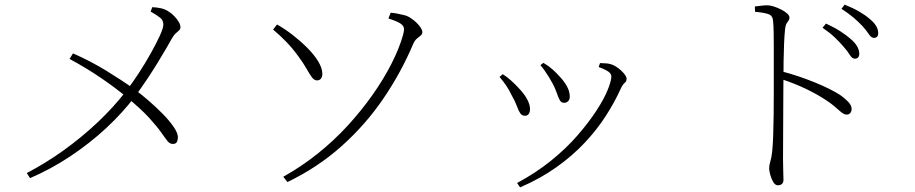

<svg xmlns="http://www.w3.org/2000/svg" viewBox="-20 -763 3960 831"><path d="M96 -14Q180 -58 257 -113.5Q334 -169 402.5 -233.5Q471 -298 526 -369Q553 -404 581 -447Q609 -490 633 -533Q657 -576 672 -609Q687 -642 687 -657Q687 -675 673.5 -686Q660 -697 632 -713L639 -732Q659 -731 675.5 -727.5Q692 -724 707 -715Q722 -706 734 -693.5Q746 -681 753.5 -668.5Q761 -656 761 -645Q761 -637 755 -631.5Q749 -626 740.5 -618.5Q732 -611 723 -595Q716 -582 700 -554.5Q684 -527 662 -491Q640 -455 614.5 -417Q589 -379 563 -344Q511 -275 440 -209Q369 -143 285 -87Q201 -31 110 8ZM728 -140Q715 -140 705 -152.5Q695 -165 677.5 -190Q660 -215 625.5 -253Q591 -291 530 -341Q481 -382 418 -425Q355 -468 281 -508L296 -532Q373 -498 440 -457Q507 -416 563 -376Q590 -356 622.5 -328Q655 -300 684 -270.5Q713 -241 731.5 -214Q750 -187 750 -169Q750 -159 746 -149.5Q742 -140 728 -140Z M1206 2Q1285 -42 1355.5 -98.5Q1426 -155 1485.5 -220Q1545 -285 1592.5 -352.5Q1640 -420 1673.5 -485.5Q1707 -551 1724 -610Q1729 -627 1728.5 -639Q1728 -651 1713.5 -661Q1699 -671 1661 -683L1671 -708Q1684 -707 1697.5 -704.5Q1711 -702 1727 -698Q1742 -695 1756 -686Q1770 -677 1782 -665.5Q1794 -654 1801 -643Q1808 -632 1808 -624Q1808 -615 1800.5 -609Q1793 -603 1784 -595.5Q1775 -588 1768 -572Q1716 -449 1639 -336Q1562 -223 1458.5 -130.5Q1355 -38 1224 25ZM1352 -415Q1340 -415 1330 -428.5Q1320 -442 1306.5 -466Q1293 -490 1270 -521Q1246 -554 1219 -582Q1192 -610 1162 -635L1179 -657Q1213 -638 1247 -611.5Q1281 -585 1310 -556Q1339 -527 1356.5 -498.5Q1374 -470 1375 -447Q1376 -433 1370 -424Q1364 -415 1352 -415Z M2218 29Q2300 -15 2365.5 -68Q2431 -121 2479.5 -177Q2528 -233 2561 -283.5Q2594 -334 2610 -373.5Q2626 -413 2626 -432Q2626 -443 2614.5 -452Q2603 -461 2571 -473L2577 -490Q2587 -489 2598 -489Q2609 -489 2621 -486Q2633 -483 2645 -475.5Q2657 -468 2668 -458Q2679 -448 2685.5 -438.5Q2692 -429 2692 -422Q2692 -411 2683.5 -404Q2675 -397 2667 -380Q2641 -322 2602.5 -262Q2564 -202 2511 -145.5Q2458 -89 2388.5 -39.5Q2319 10 2231 48ZM2252 -262Q2239 -262 2231.5 -273Q2224 -284 2217 -304Q2210 -324 2195 -350Q2184 -373 2170.5 -393Q2157 -413 2142 -430L2156 -442Q2175 -430 2192.5 -414Q2210 -398 2223 -384Q2249 -357 2261.5 -333.5Q2274 -310 2274 -291Q2274 -278 2268.5 -270Q2263 -262 2252 -262ZM2421 -318Q2409 -318 2402.5 -330Q2396 -342 2389.5 -361.5Q2383 -381 2371 -403Q2364 -416 2356 -429Q2348 -442 2339 -455Q2330 -468 2319 -481L2332 -491Q2354 -478 2371 -463Q2388 -448 2403 -431Q2422 -411 2434 -389Q2446 -367 2446 -345Q2446 -332 2439 -325Q2432 -318 2421 -318Z M3680 -509Q3668 -509 3658 -525.5Q3648 -542 3631 -561Q3615 -580 3593.5 -600.5Q3572 -621 3540 -643L3555 -661Q3592 -644 3618 -627Q3644 -610 3661 -595Q3681 -578 3690 -562Q3699 -546 3699 -530Q3699 -520 3694 -514.5Q3689 -509 3680 -509ZM3347 39Q3335 39 3326.5 24.5Q3318 10 3313.5 -7.5Q3309 -25 3309 -34Q3309 -49 3314 -64Q3319 -79 3322 -106Q3325 -134 3326.5 -177Q3328 -220 3328.5 -268.5Q3329 -317 3329 -362Q3329 -407 3329 -438Q3329 -468 3329 -500.5Q3329 -533 3329 -564.5Q3329 -596 3328.5 -624Q3328 -652 3326 -671Q3325 -694 3308 -701Q3291 -708 3248 -712L3247 -735Q3265 -737 3277 -738.5Q3289 -740 3299 -740Q3314 -740 3330.5 -734.5Q3347 -729 3362.5 -721Q3378 -713 3387.5 -704Q3397 -695 3397 -687Q3397 -679 3393 -674Q3389 -669 3384.5 -661.5Q3380 -654 3378 -638Q3375 -610 3373.5 -572.5Q3372 -535 3371.5 -499Q3371 -463 3371 -437Q3371 -424 3370.5 -383.5Q3370 -343 3370 -288.5Q3370 -234 3369.5 -177Q3369 -120 3369 -73Q3369 -42 3370 -20.5Q3371 1 3371 15Q3371 27 3364.5 33Q3358 39 3347 39ZM3644 -267Q3637 -267 3629.5 -271.5Q3622 -276 3612.5 -284.5Q3603 -293 3589.5 -304.5Q3576 -316 3556 -329Q3517 -355 3469 -378Q3421 -401 3364 -420V-454Q3436 -435 3505 -407Q3574 -379 3616 -352Q3635 -339 3650.5 -323Q3666 -307 3666 -291Q3666 -282 3660.5 -274.5Q3655 -267 3644 -267ZM3762 -599Q3751 -599 3740.5 -615Q3730 -631 3713 -650Q3695 -669 3674.5 -686.5Q3654 -704 3622 -725L3636 -743Q3673 -728 3699.5 -712.5Q3726 -697 3743 -682Q3763 -666 3772 -650.5Q3781 -635 3781 -620Q3781 -609 3776 -604Q3771 -599 3762 -599Z"/></svg>

Font: Noto Serif JP ExtraLight
Style: Regular
Weight: 200
Designer: Ryoko NISHIZUKA  (kana & ideographs); Frank Grießhammer (Latin, Greek & Cyrillic); Wenlong ZHANG  (bopomofo); Sandoll Co
Foundry: Adobe
Version: Version 2.002-H1;hotconv 1.1.0;makeotfexe 2.6.0